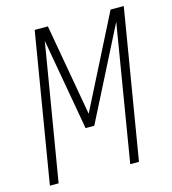

<svg xmlns="http://www.w3.org/2000/svg" viewBox="-109 -825 819 914"><g transform="rotate(-15 300.0 -367.5)"><path d="M24 0 146 -735H211L291 -283L520 -735H585L463 0H420L531 -672L302 -221H259L179 -672L67 0Z"/></g></svg>

Font: Iosevka Curly XLtExObl
Style: Regular
Weight: 200
Width: 7
Italic angle: -9°
Monospace: yes
Designer: Belleve Invis
Foundry: Belleve Invis
Version: Version 11.0.1; ttfautohint (v1.8.3)